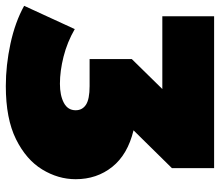

<svg xmlns="http://www.w3.org/2000/svg" viewBox="-74 -672 756 660"><g transform="rotate(90 304.0 -342.0)"><path d="M270 16Q198 16 124 0Q50 -16 -6 -47L74 -221Q119 -195 168.5 -182.5Q218 -170 262 -170Q302 -170 327.5 -183.5Q353 -197 353 -224Q353 -247 334 -259.5Q315 -272 270 -272H177V-417L280 -522H30V-700H552V-555L422 -423Q505 -403 547.5 -350Q590 -297 590 -224Q590 -164 556.5 -109Q523 -54 452.5 -19Q382 16 270 16Z"/></g></svg>

Font: Montserrat Black
Style: Regular
Weight: 900
Designer: Julieta Ulanovsky
Foundry: Julieta Ulanovsky
Version: Version 9.000; ttfautohint (v1.8.4.7-5d5b)